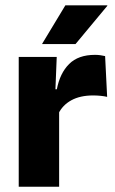

<svg xmlns="http://www.w3.org/2000/svg" viewBox="-20 -707 437 727"><path d="M200.9 -276 159 -368.9H195.2Q206.9 -430 241.7 -464.6Q276.4 -499.3 339.8 -499.3Q350.9 -499.3 360.2 -497.9Q369.6 -496.5 378 -494.6L385.7 -340.2Q375.1 -342.8 361 -344.2Q346.9 -345.6 332.5 -345.6Q283.5 -345.6 250.1 -327.3Q216.7 -309 200.9 -276ZM50.9 0V-491.4H194.8L188.5 -334.7L203.9 -332.5V0ZM227.5 -686.8H386.3V-684.9L266 -540.2H139.9V-541.7Z"/></svg>

Font: Anek Latin Medium
Style: Regular
Weight: 500
Designer: Yesha Goshar
Foundry: Ek Type
Version: Version 1.003